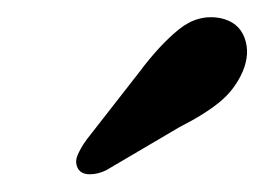

<svg xmlns="http://www.w3.org/2000/svg" viewBox="-20 -683 306 222"><path d="M141 -599.5Q164.5 -631 186.8 -649Q209 -667 235 -662Q256 -657.5 262.8 -639.2Q269.5 -621 260.5 -600Q251.5 -579.5 234.2 -565.2Q217 -551 187.5 -536L102.5 -486Q93 -481.5 83.8 -481.5Q74.5 -481.5 70.5 -487.5Q66 -495 69.8 -503.8Q73.5 -512.5 80.5 -522Z"/></svg>

Font: Fraunces 144pt S100 SemiBold
Style: Italic
Weight: 600
Italic angle: -16°
Version: Version 1.000; ttfautohint (v1.8.3)